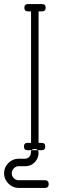

<svg xmlns="http://www.w3.org/2000/svg" viewBox="-52 -740 310 946"><path d="M40 42H42H44H71Q83 42 91.5 33.5Q100 25 100 13Q100 -6 119 -6Q138 -6 138 13Q138 40 119 59.5Q100 79 73 79H71H40Q26 79 16 89.5Q6 100 6 114Q6 128 16 138Q26 148 40 148H169Q188 148 188 167Q188 186 169 186H40Q11 186 -10.5 164.5Q-32 143 -32 114Q-32 84 -10.5 63Q11 42 40 42ZM171 -18Q171 -36 153 -36H111H126H84Q66 -36 66 -18Q66 0 84 0H126H111H153Q171 0 171 -18ZM173 -702Q173 -720 155 -720H113H128H86Q68 -720 68 -702Q68 -684 86 -684H128H113H155Q173 -684 173 -702ZM138 -32V-117V-602V-685L101 -686V-602V-117V-32H133Q137 -32 138 -32Z"/></svg>

Font: Aaram
Style: Regular
Weight: 400
Designer: Tharique Azeez
Foundry: Tharique Azeez
Version: Version 1.7